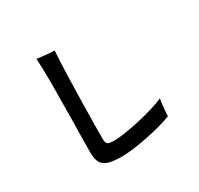

<svg xmlns="http://www.w3.org/2000/svg" viewBox="-177 -1041 1354 1305"><g transform="rotate(-30 500.0 -389.0)"><path d="M427 44Q362 44 324 33Q286 22 269.5 -6Q253 -34 253 -84Q253 -131 254 -195Q255 -259 256 -328Q257 -413 258 -497Q259 -581 259 -641Q259 -695 257.5 -746Q256 -797 254 -822Q268 -820 294 -816.5Q320 -813 347 -811Q374 -809 390 -809Q388 -787 385.5 -739Q383 -691 381 -627.5Q379 -564 377.5 -493.5Q376 -423 374.5 -353.5Q373 -284 372.5 -225Q372 -166 372 -126Q372 -94 384 -85Q396 -76 436 -76Q466 -76 518 -83.5Q570 -91 631 -104.5Q692 -118 749.5 -135Q807 -152 847 -170Q843 -154 840 -128Q837 -102 835 -77Q833 -52 833 -37Q792 -21 737.5 -6.5Q683 8 625 19.5Q567 31 515 37.5Q463 44 427 44Z"/></g></svg>

Font: Zen Kaku Gothic Antique
Style: Bold
Weight: 700
Designer: Yoshimichi Ohira
Foundry: Positype
Version: Version 1.001